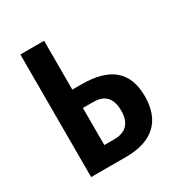

<svg xmlns="http://www.w3.org/2000/svg" viewBox="-135 -638 690 735"><g transform="rotate(-30 210.5 -271.0)"><path d="M163 -326V-542H58V0H213C327 0 391 -55 391 -166C391 -274 328 -326 205 -326ZM285 -162C285 -109 258 -81 208 -81H163V-245H208C261 -245 285 -217 285 -162Z"/></g></svg>

Font: Noto Sans Display Condensed Medium
Style: Regular
Weight: 500
Width: 3
Designer: Monotype Design Team
Foundry: Monotype Imaging Inc.
Version: Version 1.900